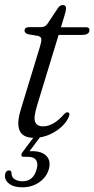

<svg xmlns="http://www.w3.org/2000/svg" viewBox="-27 -550 382 778"><path d="M128.5 -404 86 -411.5Q72.5 -416 72.5 -426Q72.5 -440 92 -440H139.5Q155 -440 164.5 -452.5L208 -517.5Q216 -529.5 227.5 -529.5Q240.5 -529.5 240.5 -516Q240.5 -507 234.5 -487.5L220 -439.5H322.5Q335.5 -439.5 335.5 -428.5Q335.5 -408.5 305 -408.5H210.5L124 -125Q108 -73.5 115.5 -55.8Q123 -38 147.5 -38Q189 -38 231.5 -86Q240.5 -96 247 -95Q256.5 -94 253.5 -81.5Q247 -60.5 226 -39.8Q205 -19 174.8 -5.2Q144.5 8.5 110.5 8.5Q21.5 8.5 57.5 -107L134.5 -359.5Q141.5 -382 140.5 -391.5Q139.5 -401 128.5 -404ZM118.5 -6H144L92.5 63Q97.5 62.5 103 62.5Q142.5 62.5 161 81.8Q179.5 101 171.5 133.5Q162.5 167 132.8 188Q103 209 62.5 209Q28.5 209 9 193.5Q-10.5 178 -6 155Q-3 141 9 140.5Q18.5 140 19.5 150Q19.5 169 33 176.8Q46.5 184.5 64.5 184.5Q109 184.5 122 134Q128 112 119.2 98.8Q110.5 85.5 87 85.5H69.5Q60.5 85.5 59.8 79.5Q59 73.5 65 65.5Z"/></svg>

Font: Fraunces 72pt S050 Light
Style: Italic
Weight: 300
Italic angle: -16°
Version: Version 1.000; ttfautohint (v1.8.3)